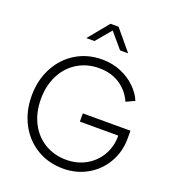

<svg xmlns="http://www.w3.org/2000/svg" viewBox="-174 -1130 1147 1273"><g transform="rotate(20 399.0 -493.0)"><path d="M57 -372Q57 -482 103.5 -570Q150 -658 231.5 -707.5Q313 -757 416 -757Q489 -757 550 -731Q611 -705 653.5 -663Q696 -621 715 -574L655 -546Q624 -616 562.5 -656Q501 -696 416 -696Q331 -696 264 -655Q197 -614 159.5 -540.5Q122 -467 122 -372Q122 -277 159.5 -204Q197 -131 264 -90.5Q331 -50 416 -50Q493 -50 554.5 -84.5Q616 -119 651.5 -179.5Q687 -240 687 -315V-319H416V-377H752V-321Q752 -229 708 -152.5Q664 -76 587.5 -32Q511 12 416 12Q313 12 231 -37.5Q149 -87 103 -174.5Q57 -262 57 -372ZM385 -998H442L562 -854H505L414 -961L324 -854H267Z"/></g></svg>

Font: BLUETTI 2.0 Extralight
Style: Roman
Weight: 200
Designer: Stijn de Vries
Foundry: tokotype
Version: Version 2.005;October 31, 2023;FontCreator 14.0.0.2814 64-bi